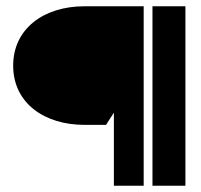

<svg xmlns="http://www.w3.org/2000/svg" viewBox="-20 -596 640 612"><path d="M22 -387C22 -266 123 -198 249 -198H318L343 -237V-4H438V-576H249C119 -576 22 -504 22 -387ZM466 -4H571V-576H466Z"/></svg>

Font: Charger EcoBold
Style: Bold
Weight: 1000
Designer: Jasper
Foundry: Cannot Into Space Fonts
Version: Version 1.1